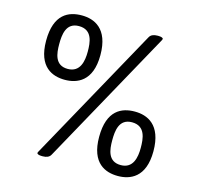

<svg xmlns="http://www.w3.org/2000/svg" viewBox="-104 -817 972 936"><g transform="rotate(15 382.5 -349.5)"><path d="M197 -706C131 -706 60 -677 60 -542C60 -408 135 -381 197 -381C257 -381 334 -408 334 -542C334 -677 259 -706 197 -706ZM583 -706H578C559 -706 545 -700 538 -687L165 -12C162 -8 161 -4 161 -2C161 3 170 7 185 7H190C209 7 223 1 230 -12L603 -687C605 -691 607 -694 607 -697C607 -702 598 -706 583 -706ZM197 -652C265 -652 270 -589 270 -542C270 -495 260 -436 197 -436C132 -436 126 -495 126 -542C126 -589 131 -652 197 -652ZM568 -320C502 -320 431 -291 431 -156C431 -22 506 5 568 5C628 5 705 -22 705 -156C705 -291 630 -320 568 -320ZM568 -266C636 -266 641 -203 641 -156C641 -109 631 -50 568 -50C503 -50 497 -109 497 -156C497 -203 502 -266 568 -266Z"/></g></svg>

Font: Asap
Style: Regular
Weight: 400
Designer: Pablo Cosgaya
Foundry: Pablo Cosgaya
Version: Version 1.007;PS 001.007;hotconv 1.0.70;makeotf.lib2.5.58329